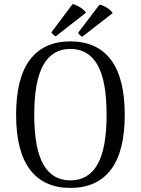

<svg xmlns="http://www.w3.org/2000/svg" viewBox="-20 -909 691 942"><path d="M59 -346Q59 -526 127 -616Q195 -706 325 -706Q456 -706 524 -616Q592 -526 592 -346Q592 -166 524 -76.5Q456 13 325 13Q195 13 127 -77Q59 -167 59 -346ZM503 -346Q503 -512 458.5 -590.5Q414 -669 325 -669Q237 -669 192.5 -590Q148 -511 148 -346Q148 -181 192.5 -102.5Q237 -24 325 -24Q414 -24 458.5 -102.5Q503 -181 503 -346ZM254 -731Q249 -732 241.5 -739Q234 -746 232 -750L336 -889Q352 -886 371.5 -874Q391 -862 402 -847ZM384 -729Q379 -730 372 -737Q365 -744 363 -748L468 -886Q484 -884 503.5 -872Q523 -860 533 -845Z"/></svg>

Font: Arima Madurai
Style: Regular
Weight: 400
Designer: Joana Correia and Natanael Gama
Foundry: NDISCOVER
Version: Version 1.020